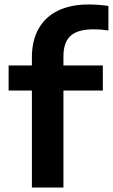

<svg xmlns="http://www.w3.org/2000/svg" viewBox="-20 -838 504 858"><path d="M263.5 -586.5V-545.5H439.5V-433.5H263.5V0H122.5V-433.5H18.5V-545.5H122.5V-581Q122.5 -656 152.2 -709.2Q182 -762.5 238.8 -790.2Q295.5 -818 376.5 -818Q417.5 -818 464.5 -811.5V-702Q431.5 -707 397.5 -707Q328 -707 295.8 -678.2Q263.5 -649.5 263.5 -586.5Z"/></svg>

Font: Encode Sans Expanded SemiBold
Style: Regular
Weight: 600
Width: 7
Designer: Multiple Designers
Foundry: Impallari Type
Version: Version 2.000